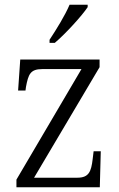

<svg xmlns="http://www.w3.org/2000/svg" viewBox="-20 -786 501 806"><path d="M188 -619V-606H210C256 -645 325 -721 348 -756V-766H272C253 -721 217 -663 188 -619ZM49 0H399L403 -151H373L369 -118C363 -66 353 -40 305 -40H123L398 -504V-536H65L56 -406H87L89 -421C99 -474 107 -496 158 -496H322L49 -32Z"/></svg>

Font: Noto Serif Khmer SemiCondensed Light
Style: Regular
Weight: 300
Width: 4
Designer: Danh Hong and the Monotype Design Team
Foundry: Monotype Imaging Inc.
Version: Version 2.004